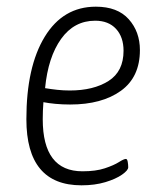

<svg xmlns="http://www.w3.org/2000/svg" viewBox="-20 -549 494 575"><path d="M224 6Q59 6 59 -192Q59 -349 114 -439Q169 -529 267 -529Q332 -529 365.5 -491.5Q399 -454 399 -399Q399 -318 342 -277Q285 -236 190 -236Q167 -236 146 -238Q125 -240 110 -243Q108 -217 108 -192Q108 -36 227 -36Q267 -36 294 -45Q321 -54 336 -63.5Q351 -73 357 -73Q361 -73 362.5 -64.5Q364 -56 364 -48Q364 -39 345.5 -26Q327 -13 295.5 -3.5Q264 6 224 6ZM189 -278Q260 -278 305 -306.5Q350 -335 350 -397Q350 -438 327.5 -462.5Q305 -487 265 -487Q202 -487 163 -432.5Q124 -378 115 -285Q133 -282 151.5 -280Q170 -278 189 -278Z"/></svg>

Font: Asap Condensed Condensed ExtraLight
Style: Italic
Weight: 200
Width: 3
Italic angle: -6°
Designer: Pablo Cosgaya
Foundry: Omnibus-Type
Version: Version 3.001; ttfautohint (v1.8.4.7-5d5b)